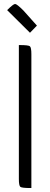

<svg xmlns="http://www.w3.org/2000/svg" viewBox="-20 -947 253 967"><path d="M138 0H133Q90 0 82.5 -6Q75 -12 75 -46V-720H80Q123 -720 130.5 -714Q138 -708 138 -674ZM16 -896Q47 -927 56 -927Q65 -927 98 -894L166 -818L131 -782Z"/></svg>

Font: Economica
Style: Regular
Weight: 400
Designer: Vicente Lamonaca
Foundry: Vicente Lamonaca
Version: Version 1.101